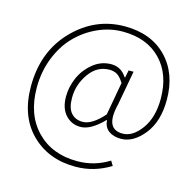

<svg xmlns="http://www.w3.org/2000/svg" viewBox="-119 -817 1124 1099"><g transform="rotate(15 442.5 -267.0)"><path d="M420.9 157.2Q259.8 157.2 158.2 55.7Q56.6 -45.9 56.6 -221.7Q56.6 -428.7 184.6 -560.5Q312.5 -692.4 488.3 -692.4Q644.5 -692.4 736.3 -598.1Q828.1 -503.9 828.1 -347.7Q828.1 -218.8 766.1 -141.6Q704.1 -64.5 630.9 -64.5Q585.9 -64.5 558.1 -85.4Q530.3 -106.4 527.3 -147.5H525.4Q450.2 -70.3 389.6 -70.3Q336.9 -70.3 301.3 -108.9Q265.6 -147.5 265.6 -217.8Q265.6 -272.5 288.6 -327.1Q311.5 -381.8 359.9 -422.4Q408.2 -462.9 469.7 -462.9Q527.3 -462.9 561.5 -410.2H564.5L573.2 -454.1H602.5L565.4 -251Q526.4 -95.7 632.8 -95.7Q692.4 -95.7 742.7 -164.6Q793 -233.4 793 -344.7Q793 -490.2 710 -575.2Q627 -660.2 485.4 -660.2Q409.2 -660.2 338.4 -628.4Q267.6 -596.7 212.4 -541Q157.2 -485.4 124 -402.3Q90.8 -319.3 90.8 -223.6Q90.8 -64.5 181.6 29.8Q272.5 124 422.9 124Q524.4 124 610.4 70.3L627 97.7Q530.3 157.2 420.9 157.2ZM393.6 -101.6Q450.2 -101.6 517.6 -178.7L552.7 -374Q532.2 -406.2 513.2 -418Q494.1 -429.7 466.8 -429.7Q394.5 -429.7 347.7 -363.8Q300.8 -297.9 300.8 -219.7Q300.8 -158.2 326.2 -129.9Q351.6 -101.6 393.6 -101.6Z"/></g></svg>

Font: Bpmf Zihi Sans ExtraLight
Style: ExtraLight
Weight: 250
Foundry: But Ko
Version: Version 1.320